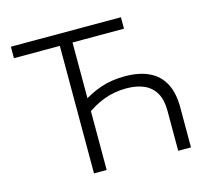

<svg xmlns="http://www.w3.org/2000/svg" viewBox="-104 -850 1056 971"><g transform="rotate(-15 423.5 -364.0)"><path d="M548.8 -434.1Q623 -434.1 674.6 -409.9Q726.1 -385.7 752.9 -336.2Q779.8 -286.6 779.8 -210V0H712.9V-210Q712.9 -266.6 692.4 -302.5Q671.9 -338.4 633.5 -355.7Q595.2 -373 541.5 -373Q476.6 -373 421.1 -351.8Q365.7 -330.6 316.9 -292V-361.8Q363.8 -394 420.9 -414.1Q478 -434.1 548.8 -434.1ZM338.4 -681.6V0H272V-681.6ZM31.7 -667.5V-727.5H607.9V-667.5Z"/></g></svg>

Font: Inter 28pt Light
Style: Regular
Weight: 300
Designer: Rasmus Andersson
Foundry: rsms
Version: Version 4.001;git-66647c0bb